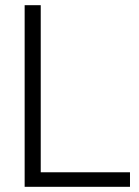

<svg xmlns="http://www.w3.org/2000/svg" viewBox="-20 -720 537 740"><path d="M75 0V-700H137V-56H481V0Z"/></svg>

Font: Georama Light
Style: Regular
Weight: 300
Designer: Jean-Baptiste Levee
Foundry: Production Type
Version: Version 1.000